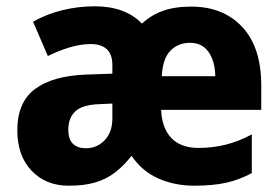

<svg xmlns="http://www.w3.org/2000/svg" viewBox="-20 -580 888 610"><path d="M588 -559Q689 -559 749.5 -494.5Q810 -430 810 -309V-231H492Q494 -174 524 -142Q554 -110 611 -110Q654 -110 695.5 -120Q737 -130 780 -153V-30Q741 -9 699 0.5Q657 10 597 10Q535 10 483 -13Q431 -36 398 -85Q371 -51 343.5 -30.5Q316 -10 281.5 0Q247 10 198 10Q126 10 80.5 -37.5Q35 -85 35 -166Q35 -255 91 -297Q147 -339 253 -343L337 -346V-373Q337 -408 319 -424Q301 -440 269 -440Q237 -440 203 -430Q169 -420 132 -402L85 -511Q127 -535 177.5 -547.5Q228 -560 281 -560Q378 -560 431 -505Q460 -532 497.5 -545.5Q535 -559 588 -559ZM584 -444Q546 -444 521.5 -419Q497 -394 494 -338H664Q663 -386 642.5 -415Q622 -444 584 -444ZM294 -249Q241 -247 219 -226Q197 -205 197 -168Q197 -137 212 -123Q227 -109 253 -109Q288 -109 312.5 -134.5Q337 -160 337 -204V-251Z"/></svg>

Font: Noto Sans Telugu SemiCondensed ExtraBold
Style: Regular
Weight: 800
Width: 4
Designer: Jelle Bosma - Monotype Design Team
Foundry: Monotype Imaging Inc.
Version: Version 2.005; ttfautohint (v1.8.4.7-5d5b)